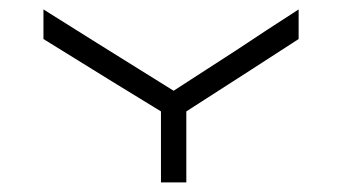

<svg xmlns="http://www.w3.org/2000/svg" viewBox="-20 -379 710 399"><path d="M600.6 -359.4Q600.6 -338.9 600.6 -297.9Q522.5 -247.1 367.2 -147.5Q367.2 -98.6 367.2 0Q366.2 0 363.3 0Q348.6 0 317.4 0Q316.4 0 314.5 0Q314.5 -48.8 314.5 -147.5Q232.4 -197.3 70.3 -297.9Q70.3 -318.4 70.3 -359.4Q160.2 -302.7 340.8 -190.4Q405.3 -232.4 470.7 -274.4Q535.2 -317.4 600.6 -359.4Z"/></svg>

Font: Tsing
Style: Bold
Weight: 400
Designer: iepn
Foundry: Jiangxue academy
Version: Version 1.0